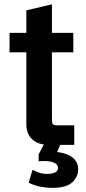

<svg xmlns="http://www.w3.org/2000/svg" viewBox="-20 -682 405 904"><path d="M208.5 0Q160.6 0 132.3 -25.6Q104 -51.3 104 -96.2V-435.5H24.9V-527.3H104V-633.3L224.6 -661.6V-527.3H325.2V-435.5H224.6V-119.1Q224.6 -102.5 229.2 -97.2Q233.9 -91.8 249 -91.8H329.6V0ZM226.1 202.6Q200.7 202.6 171.6 197.3Q142.6 191.9 114.7 178.2L133.3 117.2Q146.5 125 163.8 130.9Q181.2 136.7 203.6 136.7Q225.1 136.7 239 130.1Q252.9 123.5 252.9 108.9Q252.9 90.3 229.7 82Q206.5 73.7 161.6 77.1L162.1 44.4L196.3 -20.5H267.6V-9.8L242.2 49.8L225.1 31.7Q288.6 35.2 318.4 57.1Q348.1 79.1 348.1 115.2Q348.1 150.4 320.1 176.5Q292 202.6 226.1 202.6Z"/></svg>

Font: Schibsted Grotesk SemiBold
Style: Regular
Weight: 600
Designer: Bakken & Baeck AS, Henrik Kongsvoll
Foundry: Schibsted ASA
Version: Version 1.100;gftools[0.9.25]